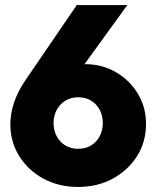

<svg xmlns="http://www.w3.org/2000/svg" viewBox="-20 -729 619 760"><path d="M289 11Q213 11 152.5 -21.5Q92 -54 56.5 -110.5Q21 -167 21 -237Q21 -324 81 -412L284 -709H484L253 -390L187 -396Q202 -420 217.5 -437.5Q233 -455 256 -465Q279 -475 317 -475Q384 -475 438.5 -443.5Q493 -412 525.5 -358.5Q558 -305 558 -238Q558 -167 522.5 -111Q487 -55 426.5 -22Q366 11 289 11ZM289 -140Q318 -140 340 -153Q362 -166 374.5 -189.5Q387 -213 387 -242Q387 -271 374.5 -294.5Q362 -318 340 -331Q318 -344 289 -344Q261 -344 239 -330.5Q217 -317 204.5 -294Q192 -271 192 -242Q192 -213 204.5 -189.5Q217 -166 239 -153Q261 -140 289 -140Z"/></svg>

Font: Outfit ExtraBold
Style: Regular
Weight: 800
Designer: Rodrigo Fuenzalida
Foundry: fragTYPE
Version: Version 1.100;gftools[0.9.27]